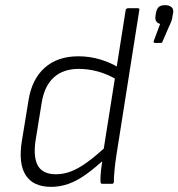

<svg xmlns="http://www.w3.org/2000/svg" viewBox="-20 -715 694 747"><path d="M179 12Q109 12 80 -33.5Q51 -79 65 -166L91 -325Q104 -407 154 -451.5Q204 -496 285 -496Q329 -496 370.5 -483.5Q412 -471 443 -451L438 -403Q400 -426 362 -436.5Q324 -447 287 -447Q225 -447 188.5 -413Q152 -379 142 -314L118 -166Q109 -102 128 -69.5Q147 -37 198 -37Q227 -37 256 -48Q285 -59 319.5 -84Q354 -109 398 -150L389 -98Q349 -61 314 -36Q279 -11 246 0.5Q213 12 179 12ZM377 0Q371 0 371 -8Q370 -27 373 -52Q376 -77 379 -98L382 -126L469 -676Q471 -683 478 -683H516Q524 -683 522 -676L433 -112Q428 -80 425.5 -52.5Q423 -25 423 -8Q423 0 416 0ZM583 -548Q580 -548 578.5 -550Q577 -552 578 -555L603 -622Q592 -625 587.5 -632.5Q583 -640 585 -653L587 -666Q590 -681 598 -688Q606 -695 622 -695Q639 -695 648 -686.5Q657 -678 653 -662L651 -651Q650 -642 647 -633.5Q644 -625 639 -615L613 -555Q612 -551 610 -549.5Q608 -548 604 -548Z"/></svg>

Font: Sofia Sans Light
Style: Italic
Weight: 300
Italic angle: -9°
Version: Version 4.100-B